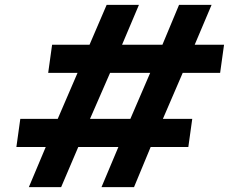

<svg xmlns="http://www.w3.org/2000/svg" viewBox="-20 -765 955 785"><path d="M98 0H230L300 -164H464L395 0H528L596 -164H750L766 -279H646L727 -467H880L896 -582H776L845 -745H712L644 -582H479L548 -745H416L346 -582H193L177 -467H297L216 -279H63L47 -164H167ZM348 -279 430 -467H594L513 -279Z"/></svg>

Font: Mluvka Bold
Style: Italic
Weight: 700
Italic angle: -8°
Designer: Modified by Jiří Krblich, Original typeface by Gumpita Rahayu
Foundry: Gumpita Rahayu & Jiří Krblich
Version: Version 2.000;Glyphs 3.1.1 (3134)